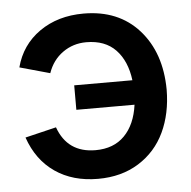

<svg xmlns="http://www.w3.org/2000/svg" viewBox="-46 -624 685 687"><g transform="rotate(-5 296.0 -281.0)"><path d="M278.3 -578.1Q403.8 -578.1 477.1 -496.1Q550.3 -414.1 551.3 -281.2Q550.8 -195.3 519.3 -128.7Q487.8 -62 425.8 -23.2Q363.8 15.6 279.3 15.6Q189 15.6 125.2 -28.3Q61.5 -72.3 33.2 -154.3L145 -181.2Q178.7 -87.4 279.3 -87.4Q344.7 -87.4 383.5 -127Q422.4 -166.5 432.1 -237.3H223.1V-325.2H432.1Q423.3 -395 385 -435.1Q346.7 -475.1 279.3 -475.1Q231.9 -475.1 194.8 -448.7Q157.7 -422.4 141.6 -376L33.2 -406.2Q54.2 -485.8 120.1 -532Q186 -578.1 278.3 -578.1Z"/></g></svg>

Font: Manrope3 Semibold
Style: Regular
Weight: 600
Width: 4
Designer: Mikhail Sharanda
Foundry: Mikhail Sharanda
Version: Version 3.000;PS 003.000;hotconv 1.0.88;makeotf.lib2.5.64775